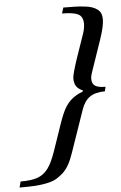

<svg xmlns="http://www.w3.org/2000/svg" viewBox="-172 -770 611 968"><g transform="rotate(-5 133.0 -286.5)"><path d="M-112.8 155.8 -105 126Q-49.8 126 -18.6 114.7Q12.7 103.5 34.4 74.5Q56.2 45.4 76.2 -13.2L121.6 -145.5Q142.1 -205.6 159.2 -231Q188.5 -277.3 245.6 -297.9L248 -304.2Q224.6 -314 214.8 -329.3Q205.1 -344.7 205.1 -369.1Q205.1 -387.7 231.9 -468.3L272 -584.5Q282.7 -613.8 282.7 -638.7Q282.7 -674.8 258.5 -687.3Q234.4 -699.7 176.8 -699.7L186 -729Q221.7 -729 245.4 -728.3Q269 -727.5 293 -724.9Q316.9 -722.2 331.3 -717Q345.7 -711.9 357.4 -703.4Q369.1 -694.8 374.3 -682.1Q379.4 -669.4 379.4 -652.3Q379.4 -618.2 357.4 -553.7L301.8 -391.6Q294.9 -374 294.9 -358.4Q294.9 -333 311 -322.8Q327.1 -312.5 363.3 -312.5L357.9 -290Q310.5 -290 282 -270.8Q253.4 -251.5 238.8 -208.5L165.5 3.4Q153.8 38.6 139.9 63.5Q126 88.4 106.9 105.2Q87.9 122.1 68.4 132.1Q48.8 142.1 18.8 147.5Q-11.2 152.8 -39.8 154.3Q-68.4 155.8 -112.8 155.8Z"/></g></svg>

Font: Elstob 14pt SemiBold
Style: Italic
Weight: 600
Italic angle: -20°
Designer: Peter S. Baker
Version: Version 1.015